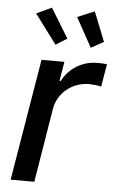

<svg xmlns="http://www.w3.org/2000/svg" viewBox="-55 -820 520 858"><g transform="rotate(5 205.0 -391.0)"><path d="M172.9 -618.3 223.7 -649.9 142.8 -782 74.9 -750ZM331.3 -618.3 387.8 -649.9 335.2 -782 258.5 -750ZM25.9 0H132.1L186.8 -333.1C199.6 -404.5 262.8 -456 337.7 -456C360.1 -456 384.6 -452.1 392.8 -449.6L409.8 -551.1C398.8 -553.3 378.6 -553.6 365.1 -553.6C301.1 -553.6 239.7 -517.4 210.6 -458.8H204.9L219.5 -545.5H116.8Z"/></g></svg>

Font: TID UI Medium
Style: Italic
Weight: 500
Italic angle: -9.39999°
Designer: The TID Project Authors
Foundry: Bakken & Bæck
Version: Version 1.001;hotconv 1.0.109;makeotfexe 2.5.65596